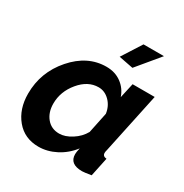

<svg xmlns="http://www.w3.org/2000/svg" viewBox="-171 -866 966 1009"><g transform="rotate(30 312.0 -361.0)"><path d="M422 -596 335 -613 411 -732H535ZM15 -205Q15 -335 101.5 -434Q188 -533 302 -533Q355 -533 393 -505Q431 -477 446 -432L466 -522H600L522 -154Q519 -144 519 -136Q519 -116 543 -114L519 0Q477 7 464 7Q388 7 388 -53Q388 -66 394 -91Q357 -43 305.5 -16.5Q254 10 201 10Q116 10 65.5 -51Q15 -112 15 -205ZM396 -192 422 -317Q416 -361 387 -390Q358 -419 320 -419Q256 -419 206 -359Q156 -299 156 -226Q156 -173 184.5 -138.5Q213 -104 261 -104Q296 -104 335.5 -129Q375 -154 396 -192Z"/></g></svg>

Font: Raleway-v4020
Style: Bold Italic
Weight: 700
Italic angle: -12°
Designer: Matt McInerney, Pablo Impallari, Rodrigo Fuenzalida
Foundry: Matt McInerney, Pablo Impallari, Rodrigo Fuenzalida
Version: Version 4.020;PS 004.020;hotconv 1.0.88;makeotf.lib2.5.64775